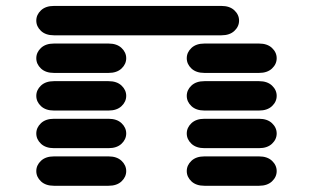

<svg xmlns="http://www.w3.org/2000/svg" viewBox="-20 -631 1040 638"><path d="M159.2 -13.7H340.8Q368.2 -13.7 383.8 -28.3Q399.4 -43 399.4 -62.5Q399.4 -82 383.8 -96.7Q368.2 -111.3 340.8 -111.3H159.2Q131.8 -111.3 116.2 -96.7Q100.6 -82 100.6 -62.5Q100.6 -43 116.2 -28.3Q131.8 -13.7 159.2 -13.7ZM659.2 -13.7H840.8Q868.2 -13.7 883.8 -28.3Q899.4 -43 899.4 -62.5Q899.4 -82 883.8 -96.7Q868.2 -111.3 840.8 -111.3H659.2Q631.8 -111.3 616.2 -96.7Q600.6 -82 600.6 -62.5Q600.6 -43 616.2 -28.3Q631.8 -13.7 659.2 -13.7ZM159.2 -138.7H340.8Q368.2 -138.7 383.8 -153.3Q399.4 -168 399.4 -187.5Q399.4 -207 383.8 -221.7Q368.2 -236.3 340.8 -236.3H159.2Q131.8 -236.3 116.2 -221.7Q100.6 -207 100.6 -187.5Q100.6 -168 116.2 -153.3Q131.8 -138.7 159.2 -138.7ZM659.2 -138.7H840.8Q868.2 -138.7 883.8 -153.3Q899.4 -168 899.4 -187.5Q899.4 -207 883.8 -221.7Q868.2 -236.3 840.8 -236.3H659.2Q631.8 -236.3 616.2 -221.7Q600.6 -207 600.6 -187.5Q600.6 -168 616.2 -153.3Q631.8 -138.7 659.2 -138.7ZM159.2 -263.7H340.8Q368.2 -263.7 383.8 -278.3Q399.4 -293 399.4 -312.5Q399.4 -332 383.8 -346.7Q368.2 -361.3 340.8 -361.3H159.2Q131.8 -361.3 116.2 -346.7Q100.6 -332 100.6 -312.5Q100.6 -293 116.2 -278.3Q131.8 -263.7 159.2 -263.7ZM659.2 -263.7H840.8Q868.2 -263.7 883.8 -278.3Q899.4 -293 899.4 -312.5Q899.4 -332 883.8 -346.7Q868.2 -361.3 840.8 -361.3H659.2Q631.8 -361.3 616.2 -346.7Q600.6 -332 600.6 -312.5Q600.6 -293 616.2 -278.3Q631.8 -263.7 659.2 -263.7ZM159.2 -388.7H340.8Q368.2 -388.7 383.8 -403.3Q399.4 -418 399.4 -437.5Q399.4 -457 383.8 -471.7Q368.2 -486.3 340.8 -486.3H159.2Q131.8 -486.3 116.2 -471.7Q100.6 -457 100.6 -437.5Q100.6 -418 116.2 -403.3Q131.8 -388.7 159.2 -388.7ZM659.2 -388.7H840.8Q868.2 -388.7 883.8 -403.3Q899.4 -418 899.4 -437.5Q899.4 -457 883.8 -471.7Q868.2 -486.3 840.8 -486.3H659.2Q631.8 -486.3 616.2 -471.7Q600.6 -457 600.6 -437.5Q600.6 -418 616.2 -403.3Q631.8 -388.7 659.2 -388.7ZM159.2 -513.7H715.8Q743.2 -513.7 758.8 -528.3Q774.4 -543 774.4 -562.5Q774.4 -582 758.8 -596.7Q743.2 -611.3 715.8 -611.3H159.2Q131.8 -611.3 116.2 -596.7Q100.6 -582 100.6 -562.5Q100.6 -543 116.2 -528.3Q131.8 -513.7 159.2 -513.7Z"/></svg>

Font: Sixtyfour
Style: Regular
Weight: 400
Designer: Jens Kutilek
Foundry: Jens Kutilek
Version: Version 2.001